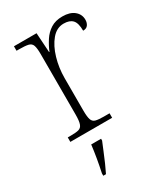

<svg xmlns="http://www.w3.org/2000/svg" viewBox="-191 -625 800 927"><g transform="rotate(-30 209.5 -161.5)"><path d="M46 0V-25H64Q92 -25 107 -29Q122 -33 128 -49.5Q134 -66 134 -101V-439Q134 -472 128.5 -487.5Q123 -503 106 -507Q89 -511 56 -511H41V-536H167L174 -427H176Q188 -456 205.5 -483Q223 -510 249.5 -527Q276 -544 315 -544Q357 -544 380.5 -524.5Q404 -505 404 -475Q404 -458 395.5 -446Q387 -434 368 -434Q368 -477 352 -494Q336 -511 303 -511Q264 -511 235.5 -477Q207 -443 191.5 -390Q176 -337 176 -280V-100Q176 -65 181.5 -49Q187 -33 202.5 -29Q218 -25 246 -25H279V0ZM102 208Q110 171 116.5 133Q123 95 127 61H182V71Q173 92 162 119.5Q151 147 139 174Q127 201 117 221H102Z"/></g></svg>

Font: Noto Serif Malayalam ExtraLight
Style: Regular
Weight: 200
Designer: Indian type Foundry, Jelle Bosma, Monotype Design Team
Foundry: Monotype Imaging Inc.
Version: Version 2.104; ttfautohint (v1.8.4.7-5d5b)